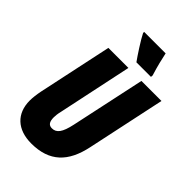

<svg xmlns="http://www.w3.org/2000/svg" viewBox="-275 -1030 1138 1138"><g transform="rotate(45 294.5 -460.5)"><path d="M322 -771H444L445 -784C426 -845 415 -893 407 -931H227V-922C245 -885 298 -804 322 -771ZM221 10C374 10 452 -70 484 -221L589 -714H421L321 -247C304 -168 282 -140 244 -140C219 -140 206 -156 206 -194C206 -207 208 -226 213 -246L312 -714H144L45 -249C39 -219 35 -187 35 -164C35 -55 105 10 221 10Z"/></g></svg>

Font: Noto Sans UI Condensed Black
Style: Italic
Weight: 900
Width: 3
Italic angle: -192°
Designer: Monotype Design Team
Foundry: Monotype Imaging Inc.
Version: Version 1.901